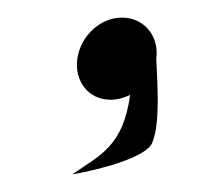

<svg xmlns="http://www.w3.org/2000/svg" viewBox="-20 -146 245 216"><path d="M67 -80C63.5 -55 79.3 -33.8 104.3 -33.8C112 -33.8 119.5 -35.8 126.4 -39.3C118.5 18.8 92.5 28.5 61.2 50.2C97.1 44 145.3 30 151.2 14.7C160.6 -7.3 156.9 -52.4 155.8 -80C159.3 -105 142.3 -126.2 117.3 -126.2C92.3 -126.2 70.5 -105 67 -80Z"/></svg>

Font: Hi.
Style: Tall Oblique
Weight: 400
Designer: Mew Too, Robert Jablonski
Foundry: Cannot Into Space Fonts
Version: Version 1.996